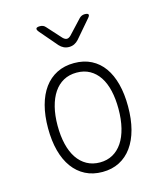

<svg xmlns="http://www.w3.org/2000/svg" viewBox="-117 -874 834 972"><g transform="rotate(-15 300.0 -387.5)"><path d="M300 10Q250 10 211 -10Q172 -30 145 -67Q118 -104 104 -156.5Q90 -209 90 -275Q90 -341 104 -393.5Q118 -446 145 -483Q172 -520 211.5 -540Q251 -560 302 -560Q353 -560 392 -540Q431 -520 457 -483.5Q483 -447 496.5 -395Q510 -343 510 -278Q510 -211 496 -158Q482 -105 455 -67.5Q428 -30 389 -10Q350 10 300 10ZM300 -40Q338 -40 367.5 -56.5Q397 -73 417.5 -103.5Q438 -134 449 -178.5Q460 -223 460 -278Q460 -331 450 -374Q440 -417 420 -447Q400 -477 370.5 -493.5Q341 -510 302 -510Q263 -510 233 -493.5Q203 -477 182.5 -446.5Q162 -416 151 -372.5Q140 -329 140 -275Q140 -221 150.5 -177.5Q161 -134 181.5 -103.5Q202 -73 232 -56.5Q262 -40 300 -40ZM184 -785Q193 -785 200 -782Q207 -779 213 -772L279 -699Q290 -688 300 -688Q310 -688 321 -699L390 -773Q396 -779 403 -782Q410 -785 418 -785Q435 -785 437.5 -778.5Q440 -772 429 -760L350 -668Q340 -657 327.5 -651Q315 -645 300 -645Q285 -645 272.5 -651Q260 -657 250 -668L172 -759Q161 -772 164 -778.5Q167 -785 184 -785Z"/></g></svg>

Font: Maple Mono NL Thin
Style: Regular
Weight: 250
Monospace: yes
Designer: subframe7536
Version: Version 7.000